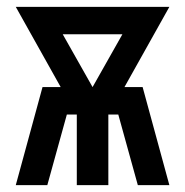

<svg xmlns="http://www.w3.org/2000/svg" viewBox="-20 -540 540 560"><path d="M26 0 104 -286H157L26 -520H474L343 -286H396L474 0H382L325 -206H296V0H204V-206H175L118 0ZM250 -286 337 -440H163Z"/></svg>

Font: Iosevka Term Curly
Style: Bold
Weight: 700
Designer: Belleve Invis
Foundry: Belleve Invis
Version: Version 32.3.0